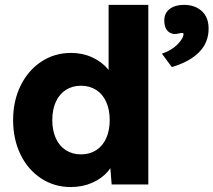

<svg xmlns="http://www.w3.org/2000/svg" viewBox="-20 -760 879 791"><path d="M34 -265.4Q34 -344.2 65 -407.3Q96 -470.4 150.4 -506.2Q204.8 -542 273 -542Q320.4 -542 360.4 -523.5Q400.4 -505 425.7 -474Q451 -443 456.4 -407.2L427.4 -398V-740H591V0H440L430.4 -120.8L453 -115.4Q449.4 -82.6 424.4 -53.5Q399.4 -24.4 359.4 -6.9Q319.4 10.6 271.2 10.6Q203.8 10.6 149.6 -24.9Q95.4 -60.4 64.7 -123.2Q34 -186 34 -265.4ZM432 -265.4Q432 -308.2 417.5 -340.3Q403 -372.4 376.1 -389.6Q349.2 -406.8 313.4 -406.8Q278.2 -406.8 251.3 -389.6Q224.4 -372.4 209.9 -340.3Q195.4 -308.2 195.4 -265.4Q195.4 -222.6 209.9 -190.5Q224.4 -158.4 251.3 -141.2Q278.2 -124 313.4 -124Q349.2 -124 376.1 -141.2Q403 -158.4 417.5 -190.5Q432 -222.6 432 -265.4ZM736 -620Q736 -624.2 730.6 -624.2Q725.2 -624.2 718.8 -622.6Q705 -619 695.8 -620Q675.4 -623.6 666.1 -638.1Q656.8 -652.6 656.8 -675.4Q656.8 -706.4 679.3 -723.2Q701.8 -740 738 -740Q782.8 -740 811.1 -714.5Q839.4 -689 839.4 -642Q839.4 -584.2 799.6 -544.4Q759.8 -504.6 687.8 -483.8L647 -539Q685.6 -551.4 710.8 -576.7Q736 -602 736 -620Z"/></svg>

Font: Easer Grotesk Variable
Style: Regular
Weight: 400
Designer: Boardeaser, Bonnie Shaver-Troup, Thomas Jockin
Foundry: Lexend
Version: Version 1.001;Glyphs 3.1.2 (3151)